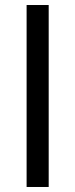

<svg xmlns="http://www.w3.org/2000/svg" viewBox="-20 -745 300 765"><path d="M86 0V-725H174V0Z"/></svg>

Font: Libra Sans
Style: Regular
Weight: 400
Foundry: Context Ltd
Version: Version 1.000; ttfautohint (v1.3)